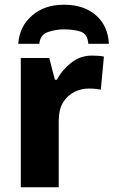

<svg xmlns="http://www.w3.org/2000/svg" viewBox="-20 -791 480 811"><path d="M368.2 -556.2C335.9 -556.2 307.1 -546.4 281.2 -526.4C255.4 -506.3 234.9 -481.9 220.2 -454.1H211.9L188 -545.9H67.9V0H228V-277.8C228 -312.5 234.4 -340.3 247.6 -360.4C273.4 -400.4 316.4 -417 355 -417C377.9 -417 395.5 -414.6 405.8 -412.1L418.9 -551.8C408.7 -555.2 385.3 -556.2 368.2 -556.2ZM250 -771C195.3 -771 150.4 -755.9 115.2 -725.1C79.6 -694.3 60.5 -654.8 57.1 -606H146C148.4 -631.8 161.1 -648.9 184.1 -656.2C207 -663.6 229 -667 250 -667C275.9 -667 299.3 -664.1 319.8 -657.7C339.8 -651.4 351.1 -633.8 353 -606H439.9C437.5 -656.2 419.4 -696.3 385.7 -726.1C352.1 -755.9 306.6 -771 250 -771Z"/></svg>

Font: Avrile Sans
Style: Bold
Weight: 700
Designer: Monotype Design Team, Google (font), Stefan Peev (BGR Cyrillic), Cristiano Sobral (main changes)
Foundry: The Avrile Sans Project Authors
Version: Version 3.110